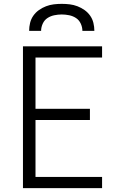

<svg xmlns="http://www.w3.org/2000/svg" viewBox="-20 -975 640 995"><path d="M99 0V-735H509V-677H164V-411H446V-353H164V-58H509V0ZM131 -815Q131 -836 136 -856.5Q141 -877 153 -894Q165 -911 182 -923Q199 -935 218.5 -942.5Q238 -950 258.5 -952.5Q279 -955 300 -955Q321 -955 341.5 -952.5Q362 -950 381.5 -942.5Q401 -935 418 -923Q435 -911 447 -894Q459 -877 464 -856.5Q469 -836 469 -815H407Q407 -834 398.5 -852.5Q390 -871 374 -881.5Q358 -892 338.5 -896Q319 -900 300 -900Q281 -900 261.5 -896Q242 -892 226 -881.5Q210 -871 201.5 -852.5Q193 -834 193 -815Z"/></svg>

Font: Iosevka Light Extended
Style: Regular
Weight: 300
Width: 7
Monospace: yes
Designer: Belleve Invis
Foundry: Belleve Invis
Version: Version 32.5.0; ttfautohint (v1.8.4)